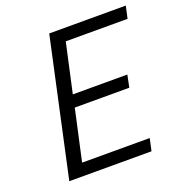

<svg xmlns="http://www.w3.org/2000/svg" viewBox="-121 -762 819 867"><g transform="rotate(-20 288.5 -329.0)"><path d="M564 -599H267L215 -363H477L465 -304H203L149 -59H474L461 0H66L209 -658H577Z"/></g></svg>

Font: EauTestInfant
Style: Italic
Weight: 400
Italic angle: -12°
Designer: Christian Thalmann (Catharsis Fonts)
Version: Version 0.001;PS 000.001;hotconv 1.0.88;makeotf.lib2.5.64775